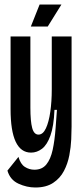

<svg xmlns="http://www.w3.org/2000/svg" viewBox="-20 -690 364 853"><path d="M137 143Q99 143 62 126Q25 109 13 68L62 7Q71 39 90.5 51.5Q110 64 133 64Q167 64 186 40.5Q205 17 214 -24.5Q223 -66 227 -121L233 -202H222Q219 -129 204 -87.5Q189 -46 166.5 -29Q144 -12 118 -12Q27 -12 27 -205V-528H115V-212Q115 -151 123 -121.5Q131 -92 151 -92Q171 -92 184 -120Q197 -148 203.5 -193.5Q210 -239 210 -293V-528H298V-128Q298 -105 296.5 -71Q295 -37 288 0Q281 37 264 69.5Q247 102 216 122.5Q185 143 137 143ZM192 -572H117L156 -670H253Z"/></svg>

Font: Bricolage Grotesque 96pt Condensed
Style: Regular
Weight: 400
Width: 3
Designer: Mathieu Triay
Foundry: Atelier Triay
Version: Version 1.001; ttfautohint (v1.8.4.7-5d5b);gftools[0.9.33.de